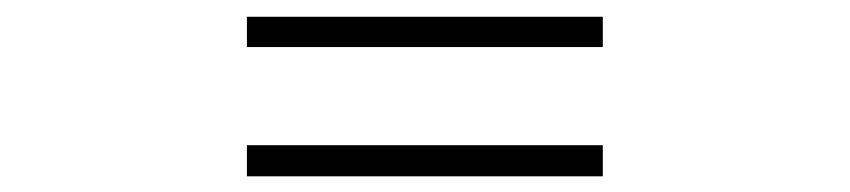

<svg xmlns="http://www.w3.org/2000/svg" viewBox="-20 -498 1040 235"><path d="M282.2 -440.4V-477.5H717.8V-440.4ZM282.2 -282.2V-320.3H717.8V-282.2Z"/></svg>

Font: Gen Shin Gothic Monospace Medium
Style: Regular
Weight: 500
Designer: [Source Han Sans]
Ryoko NISHIZUKA  (kana & ideographs); Paul D. Hunt (Latin, Greek & Cyrillic); Wenlong ZHANG  (bopomofo
Version: Version 1.002.20150607